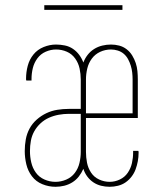

<svg xmlns="http://www.w3.org/2000/svg" viewBox="-20 -709 640 737"><path d="M193 8Q167 8 142.5 -2Q118 -12 102.5 -32.5Q87 -53 81 -78.5Q75 -104 75 -129Q75 -152 79 -174Q83 -196 93.5 -215.5Q104 -235 121 -250Q138 -265 158 -274.5Q178 -284 200 -287.5Q222 -291 244 -291H290V-404Q290 -425 285.5 -446Q281 -467 268.5 -484.5Q256 -502 236.5 -510.5Q217 -519 195 -519Q175 -519 155.5 -510.5Q136 -502 123.5 -485Q111 -468 106 -447.5Q101 -427 101 -406Q101 -405 101 -403.5Q101 -402 101 -400H81Q80 -402 80 -404Q80 -406 80 -407Q80 -432 86.5 -456.5Q93 -481 108.5 -500Q124 -519 147.5 -528.5Q171 -538 195 -538Q212 -538 229 -534.5Q246 -531 260 -521.5Q274 -512 284 -498.5Q294 -485 300 -469Q306 -485 316.5 -498.5Q327 -512 341.5 -521Q356 -530 372.5 -534Q389 -538 406 -538Q422 -538 437.5 -534Q453 -530 466 -520Q479 -510 487.5 -496Q496 -482 501 -467Q506 -452 507.5 -436Q509 -420 509 -404V-256H310V-126Q310 -105 314 -84.5Q318 -64 329.5 -46.5Q341 -29 360.5 -20Q380 -11 401 -11Q421 -11 440 -20Q459 -29 470.5 -46Q482 -63 486.5 -83Q491 -103 491 -124Q491 -125 491 -126.5Q491 -128 491 -130H511Q512 -128 512 -126Q512 -124 512 -123Q512 -106 509 -90Q506 -74 500.5 -59Q495 -44 485 -31Q475 -18 462 -9Q449 0 433 4Q417 8 401 8Q384 8 368 4Q352 0 338.5 -9Q325 -18 315 -31.5Q305 -45 300 -61Q293 -45 282.5 -31.5Q272 -18 257.5 -9Q243 0 226.5 4Q210 8 193 8ZM489 -274V-404Q489 -417 487.5 -430.5Q486 -444 482 -457Q478 -470 471.5 -482Q465 -494 455 -502.5Q445 -511 432 -515Q419 -519 406 -519Q384 -519 364.5 -510Q345 -501 332.5 -484Q320 -467 315 -446Q310 -425 310 -404V-274ZM193 -11Q214 -11 234 -19.5Q254 -28 267 -45Q280 -62 285 -83.5Q290 -105 290 -126V-272H244Q225 -272 205.5 -268.5Q186 -265 168 -257Q150 -249 135.5 -235.5Q121 -222 111.5 -205Q102 -188 98.5 -168.5Q95 -149 95 -129Q95 -107 100 -85.5Q105 -64 117.5 -46.5Q130 -29 150.5 -20Q171 -11 193 -11ZM150 -671V-689H450V-671Z"/></svg>

Font: Iosevka Curly Slab ThEx
Style: Regular
Weight: 100
Width: 7
Monospace: yes
Designer: Belleve Invis
Foundry: Belleve Invis
Version: Version 11.1.0; ttfautohint (v1.8.3)